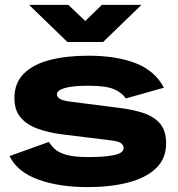

<svg xmlns="http://www.w3.org/2000/svg" viewBox="-20 -754 727 786"><path d="M338 12Q222 12 136.5 -19Q51 -50 19 -115L180 -173Q188 -160 202.5 -145.5Q217 -131 249 -121Q281 -111 342 -111Q407 -111 446.5 -119Q486 -127 486 -148Q486 -161 474.5 -168.5Q463 -176 437 -179L234 -204Q179 -211 134.5 -227Q90 -243 64.5 -273Q39 -303 39 -352Q39 -414 77.5 -452.5Q116 -491 184.5 -508.5Q253 -526 341 -526Q457 -526 536 -495Q615 -464 651 -395L495 -351Q480 -374 447.5 -388.5Q415 -403 341 -403Q277 -403 245 -393.5Q213 -384 213 -368Q213 -358 224 -350Q235 -342 275 -337L463 -313Q524 -306 568 -291Q612 -276 636 -247Q660 -218 660 -167Q660 -104 618 -64.5Q576 -25 503.5 -6.5Q431 12 338 12ZM256 -582 99 -734H260L329 -668L397 -734H559L402 -582Z"/></svg>

Font: Special Gothic Extended Bold
Style: Regular
Weight: 700
Width: 7
Designer: Alistair McCready
Foundry: Monolith
Version: Version 1.000; ttfautohint (v1.8.4.7-5d5b)